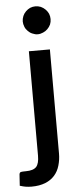

<svg xmlns="http://www.w3.org/2000/svg" viewBox="-98 -768 406 982"><g transform="rotate(-5 105.0 -277.5)"><path d="M69.8 -509.8H177.7V26.4Q177.7 56.2 168.9 86.4Q160.6 115.2 142.1 136.2Q123 157.7 94.7 168.9Q64.5 181.2 23.4 181.2Q7.8 181.2 -7.8 178.7Q-19 176.8 -36.6 171.4L-32.7 112.8Q-31.2 103 -23.9 101.6Q-17.1 100.1 1.5 100.1Q39.6 100.1 55.2 83Q69.8 66.4 69.8 26.4ZM194.8 -664.1Q194.8 -649.9 189.5 -636.7Q183.6 -624 173.3 -613.8Q163.6 -604 150.4 -598.6Q136.7 -592.3 122.6 -592.3Q109.4 -592.3 95.7 -598.6Q83 -603.5 73.2 -613.8Q62.5 -624 57.6 -636.7Q51.8 -650.9 51.8 -664.1Q51.8 -677.7 57.6 -691.9Q62.5 -704.1 73.2 -714.8Q83 -724.6 95.7 -730.5Q108.9 -735.8 122.6 -735.8Q137.2 -735.8 150.4 -730.5Q164.1 -724.1 173.3 -714.8Q183.6 -704.6 189.5 -691.9Q194.8 -678.7 194.8 -664.1Z"/></g></svg>

Font: Lato-SemiBold
Style: Regular
Weight: 500
Designer: Lukasz Dziedzic with Adam Twardoch and Botio Nikoltchev
Foundry: tyPoland Lukasz Dziedzic
Version: ""